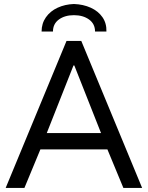

<svg xmlns="http://www.w3.org/2000/svg" viewBox="-20 -920 724 940"><path d="M305.7 -719.7H377.9L675.8 0H584L505.9 -188.5H177.7L99.6 0H7.8ZM501 -765.6H445.3Q445.3 -803.2 416 -824.5Q386.7 -845.7 341.8 -845.7Q297.4 -845.7 268.3 -824.5Q239.3 -803.2 239.3 -765.6H183.6Q183.6 -805.2 204.8 -835.4Q226.1 -865.7 262.2 -882.3Q298.3 -898.9 341.8 -900.4Q387.2 -898.9 424.1 -882.3Q460.9 -865.7 481.7 -835.7Q502.4 -805.7 501 -765.6ZM474.6 -268.6 343.8 -599.6H339.8L209 -268.6Z"/></svg>

Font: Reddit Sans Vanilla
Style: Regular
Weight: 400
Designer: Stephen Hutchings
Foundry: Reddit
Version: Version 1.013